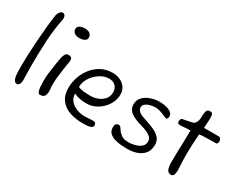

<svg xmlns="http://www.w3.org/2000/svg" viewBox="-89 -1272 2244 1782"><g transform="rotate(30 1032.5 -381.0)"><path d="M141 5Q122 5 112 -10Q102 -25 98 -47Q94 -69 93.5 -91Q93 -113 93 -126Q93 -134 92.5 -144Q92 -154 92 -164Q92 -214 95 -285.5Q98 -357 103.5 -436.5Q109 -516 116.5 -592Q124 -668 133 -727Q141 -756 154.5 -769Q168 -782 181 -782Q193 -782 202.5 -771Q212 -760 212 -740Q212 -736 212 -733Q212 -730 211 -726Q186 -605 179 -473Q172 -341 172 -219Q172 -169 173.5 -130.5Q175 -92 175 -51Q175 -29 165.5 -12Q156 5 141 5Z M427 -654Q394 -654 374.5 -669.5Q355 -685 355 -710Q355 -733 377 -745.5Q399 -758 433 -758Q467 -758 486 -742.5Q505 -727 505 -700Q505 -678 483.5 -666Q462 -654 427 -654ZM375 -15Q361 -15 353.5 -33Q346 -51 343.5 -79Q341 -107 341 -137Q341 -151 341.5 -165.5Q342 -180 342 -193Q342 -197 345 -219.5Q348 -242 352 -272Q356 -302 360.5 -331.5Q365 -361 368 -378Q371 -391 375 -412.5Q379 -434 389.5 -451.5Q400 -469 420 -469Q443 -469 452.5 -460.5Q462 -452 462 -434Q462 -429 461.5 -424Q461 -419 460 -413Q455 -381 447.5 -333.5Q440 -286 434.5 -234.5Q429 -183 431 -137Q432 -126 433.5 -111.5Q435 -97 435 -83Q435 -57 424 -36Q413 -15 375 -15Z M844 15Q768 15 706.5 -7.5Q645 -30 609 -78.5Q573 -127 573 -204Q573 -265 593.5 -323Q614 -381 652 -428Q690 -475 743 -502.5Q796 -530 861 -530Q906 -530 942.5 -513Q979 -496 1001 -465Q1023 -434 1023 -391Q1023 -345 1003.5 -303.5Q984 -262 951 -230Q918 -198 876.5 -179.5Q835 -161 790 -161Q751 -161 717 -167.5Q683 -174 654 -188Q654 -150 672 -123.5Q690 -97 718 -80.5Q746 -64 776.5 -56.5Q807 -49 833 -49Q854 -49 875 -51.5Q896 -54 921 -54Q958 -54 958 -22Q958 3 923 10Q904 14 884 14.5Q864 15 844 15ZM790 -241Q825 -241 863 -255Q901 -269 927.5 -299Q954 -329 954 -375Q954 -416 928.5 -441.5Q903 -467 861 -467Q823 -467 786.5 -449.5Q750 -432 720 -402.5Q690 -373 672 -336Q654 -299 654 -260Q677 -248 712 -244.5Q747 -241 790 -241Z M1326 15Q1299 15 1263 12Q1227 9 1192.5 -1Q1158 -11 1135.5 -33Q1113 -55 1113 -92Q1113 -140 1151 -140Q1164 -140 1171 -131L1180 -119Q1183 -115 1185.5 -110.5Q1188 -106 1192 -101Q1206 -80 1232 -62Q1258 -44 1310 -44Q1340 -44 1376 -53.5Q1412 -63 1437.5 -84Q1463 -105 1463 -140Q1463 -169 1445 -186Q1427 -203 1405 -213Q1395 -218 1382.5 -223Q1370 -228 1356 -232Q1343 -236 1330 -240Q1317 -244 1303 -248Q1267 -260 1237.5 -275.5Q1208 -291 1190.5 -315Q1173 -339 1173 -376Q1173 -422 1203.5 -453Q1234 -484 1280.5 -499.5Q1327 -515 1375 -515Q1393 -515 1417 -512Q1441 -509 1464 -501Q1487 -493 1502.5 -478.5Q1518 -464 1518 -440Q1518 -428 1513.5 -419.5Q1509 -411 1500 -411Q1494 -411 1490 -413Q1446 -433 1416.5 -442Q1387 -451 1365 -451Q1352 -451 1331.5 -447.5Q1311 -444 1291 -436.5Q1271 -429 1257.5 -415.5Q1244 -402 1244 -381Q1244 -343 1302 -318Q1323 -310 1349 -302Q1375 -294 1403 -283Q1439 -270 1469 -252Q1499 -234 1516.5 -208.5Q1534 -183 1534 -145Q1534 -88 1505 -52.5Q1476 -17 1429 -1Q1382 15 1326 15Z M1801 20Q1776 20 1764 4Q1752 -12 1748.5 -36Q1745 -60 1745 -83Q1745 -94 1745.5 -104Q1746 -114 1746 -121Q1746 -193 1749 -266.5Q1752 -340 1752 -427Q1715 -427 1691 -424Q1667 -421 1643 -421Q1627 -421 1621 -427Q1615 -433 1615 -447Q1615 -463 1619.5 -470.5Q1624 -478 1631 -480L1729 -500Q1751 -505 1760.5 -520Q1770 -535 1774 -549Q1776 -557 1776.5 -564.5Q1777 -572 1778 -581Q1778 -589 1778.5 -596.5Q1779 -604 1779 -611Q1781 -643 1789.5 -658Q1798 -673 1823 -673Q1846 -673 1850.5 -655Q1855 -637 1855 -621Q1855 -610 1853.5 -587.5Q1852 -565 1851 -543Q1850 -521 1849 -511H2009Q2018 -511 2027 -499Q2036 -487 2036 -468Q2036 -462 2031 -452.5Q2026 -443 2019 -443Q2009 -443 1981.5 -442.5Q1954 -442 1922.5 -441Q1891 -440 1867 -439Q1843 -438 1840 -436Q1835 -376 1832.5 -320.5Q1830 -265 1830 -213Q1830 -179 1831.5 -147.5Q1833 -116 1834 -85Q1834 -80 1835 -70Q1836 -60 1836 -48Q1836 -25 1829.5 -2.5Q1823 20 1801 20Z"/></g></svg>

Font: Fuzzy Bubbles
Style: Regular
Weight: 400
Designer: Robert E. Leuschke
Foundry: Robert E. Leuschke
Version: Version 1.010; ttfautohint (v1.8.3)